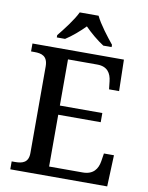

<svg xmlns="http://www.w3.org/2000/svg" viewBox="-99 -1002 829 1073"><g transform="rotate(10 315.5 -465.5)"><path d="M163 -784V-771H210C245 -793 288 -830 318 -861C348 -830 392 -793 427 -771H474V-784C443 -822 393 -886 372 -931H265C244 -886 194 -822 163 -784ZM35 0H585L592 -178H535L528 -133C521 -89 497 -53 437 -53H246V-347H487V-399H246V-661H412C470 -661 491 -626 496 -581L501 -536H558L554 -714H35V-669H54C95 -669 130 -660 130 -600V-109C130 -55 96 -45 54 -45H35Z"/></g></svg>

Font: Noto Serif Gurmukhi Medium
Style: Regular
Weight: 500
Designer: Vaibhav Singh and the Monotype Design Team
Foundry: Monotype Imaging Inc.
Version: Version 2.004